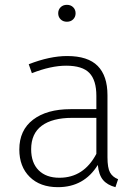

<svg xmlns="http://www.w3.org/2000/svg" viewBox="-20 -764 574 795"><path d="M469 -22 458 11Q424 2 406.5 -19Q389 -40 385 -81Q328 11 220 11Q146 11 103 -31.5Q60 -74 60 -145Q60 -225 117 -268.5Q174 -312 272 -312H379V-367Q379 -432 350 -462Q321 -492 254 -492Q191 -492 112 -461L99 -498Q186 -532 258 -532Q344 -532 384.5 -491Q425 -450 425 -370V-113Q425 -69 435.5 -50Q446 -31 469 -22ZM379 -127V-276H279Q197 -276 153 -243.5Q109 -211 109 -146Q109 -90 140 -59Q171 -28 226 -28Q327 -28 379 -127ZM293 -709Q293 -694 283 -684Q273 -674 257 -674Q241 -674 231 -684Q221 -694 221 -709Q221 -724 231 -734Q241 -744 257 -744Q273 -744 283 -734Q293 -724 293 -709Z"/></svg>

Font: FiraGO ExtraLight
Style: Regular
Weight: 200
Designer: bBox Type
Foundry: bBox Type GmbH
Version: Version 1.001